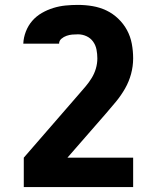

<svg xmlns="http://www.w3.org/2000/svg" viewBox="-20 -548 640 783"><path d="M77 215V95L301 -163Q315 -179 329 -195.5Q343 -212 354 -230Q365 -248 371 -268.5Q377 -289 377 -310Q377 -328 373.5 -346Q370 -364 359.5 -378.5Q349 -393 332.5 -400.5Q316 -408 298 -408Q286 -408 274.5 -407Q263 -406 251.5 -402Q240 -398 230.5 -390Q221 -382 221 -370H75Q76 -395 85.5 -419.5Q95 -444 111.5 -463Q128 -482 150.5 -495Q173 -508 197.5 -515.5Q222 -523 247 -525.5Q272 -528 298 -528Q328 -528 357.5 -523Q387 -518 413.5 -505.5Q440 -493 462 -472Q484 -451 498 -425Q512 -399 517.5 -369.5Q523 -340 523 -310Q523 -278 514.5 -246.5Q506 -215 490 -187Q474 -159 453.5 -134Q433 -109 412 -85L255 95H523V215Z"/></svg>

Font: Iosevka Heavy Extended
Style: Regular
Weight: 900
Width: 7
Monospace: yes
Designer: Belleve Invis
Foundry: Belleve Invis
Version: Version 32.5.0; ttfautohint (v1.8.4)